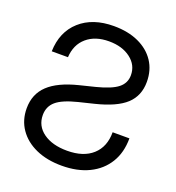

<svg xmlns="http://www.w3.org/2000/svg" viewBox="-136 -847 885 967"><g transform="rotate(20 307.0 -363.5)"><path d="M301.8 11.7Q222.7 11.7 163.3 -14.9Q104 -41.5 71 -89.4Q38.1 -137.2 38.1 -200.2Q38.1 -276.4 89.1 -324.7Q140.1 -373 246.1 -399.4L328.6 -419.9Q407.7 -439.9 441.2 -466.6Q474.6 -493.2 474.6 -535.6Q474.6 -589.8 429.4 -624.3Q384.3 -658.7 313.5 -658.7Q239.7 -658.7 194.6 -619.9Q149.4 -581.1 145.5 -512.7H58.6Q61.5 -617.7 129.4 -678.5Q197.3 -739.3 310.5 -739.3Q386.7 -739.3 443.1 -713.4Q499.5 -687.5 530.5 -640.9Q561.5 -594.2 561.5 -531.2Q561.5 -457 512.2 -411.1Q462.9 -365.2 351.6 -337.9L270 -317.9Q191.4 -298.3 158.7 -270Q126 -241.7 126 -196.3Q126 -137.7 174.1 -103Q222.2 -68.4 301.8 -68.4Q389.2 -68.4 437.7 -112.3Q486.3 -156.2 486.3 -234.4H576.2Q576.2 -158.7 542.5 -103.5Q508.8 -48.3 447.3 -18.3Q385.7 11.7 301.8 11.7Z"/></g></svg>

Font: Inter Display
Style: Regular
Weight: 400
Designer: Rasmus Andersson
Foundry: rsms
Version: Version 4.000;git-37864ae